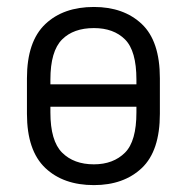

<svg xmlns="http://www.w3.org/2000/svg" viewBox="-20 -534 545 560"><path d="M112.3 -43.9Q58.6 -94.7 58.6 -202.1V-305.7Q58.6 -413.1 112.3 -463.9Q165 -513.7 253.9 -513.7Q340.8 -513.7 393.6 -463.9Q446.3 -414.1 446.3 -305.7V-202.1Q446.3 -93.8 393.6 -43.9Q340.8 5.9 253.9 5.9Q165 5.9 112.3 -43.9ZM344.7 -88.9Q377.9 -122.1 377.9 -206.1V-301.8Q377.9 -385.7 344.7 -418.9Q311.5 -452.1 253.9 -452.1Q194.3 -452.1 161.1 -418.9Q127 -384.8 127 -301.8V-206.1Q127 -123 161.1 -88.9Q195.3 -54.7 253.9 -54.7Q310.5 -54.7 344.7 -88.9ZM113.3 -288.1H388.7V-222.7H113.3Z"/></svg>

Font: Dinish
Style: Regular
Weight: 400
Designer: Bert Driehuis
Foundry: Playbeing
Version: Version 3.006; git-39231f3c-release